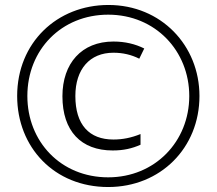

<svg xmlns="http://www.w3.org/2000/svg" viewBox="-20 -743 871 772"><path d="M415 9C625 9 782 -148 782 -357C782 -560 628 -723 416 -723C209 -723 49 -571 49 -357C49 -151 198 9 415 9ZM415 -30C224 -30 90 -174 90 -357C90 -543 227 -684 415 -684C605 -684 741 -538 741 -357C741 -174 603 -30 415 -30ZM433 -138C477 -138 511 -146 545 -161V-204C508 -189 473 -182 436 -182C339 -182 283 -241 283 -357C283 -465 341 -531 436 -531C474 -531 508 -523 540 -507L560 -548C524 -566 483 -576 436 -576C308 -576 231 -488 231 -356C231 -216 306 -138 433 -138Z"/></svg>

Font: Noto Sans Malayalam SemiCondensed Light
Style: Regular
Weight: 300
Width: 4
Designer: Jelle Bosma - Monotype Design Team
Foundry: Monotype Imaging Inc.
Version: Version 2.104